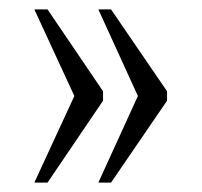

<svg xmlns="http://www.w3.org/2000/svg" viewBox="-20 -474 429 408"><path d="M189 -86 273 -270 189 -454H216L335 -280V-260L216 -86ZM53 -86 138 -270 53 -454H81L199 -280V-260L81 -86Z"/></svg>

Font: Noto Serif Sinhala ExtraCondensed Light
Style: Regular
Weight: 300
Width: 2
Designer: Jelle Bosma - Monotype Design Team
Foundry: Monotype Imaging Inc.
Version: Version 2.007; ttfautohint (v1.8.4.7-5d5b)